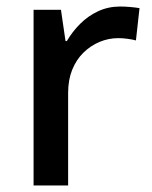

<svg xmlns="http://www.w3.org/2000/svg" viewBox="-20 -569 465 589"><path d="M349 -549Q363 -549 380 -547.5Q397 -546 408 -544L397 -445Q386 -448 371 -450Q356 -452 343 -452Q313 -452 285.5 -440.5Q258 -429 236 -407.5Q214 -386 201.5 -355Q189 -324 189 -284V0H83V-539H167L181 -443H185Q202 -472 226 -496Q250 -520 281 -534.5Q312 -549 349 -549Z"/></svg>

Font: Noto Sans Devanagari Medium
Style: Regular
Weight: 500
Version: Version 2.003